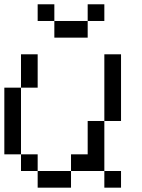

<svg xmlns="http://www.w3.org/2000/svg" viewBox="-20 -866 655 886"><path d="M384.6 -769.2V-846.2H461.5V-769.2ZM230.8 -769.2H384.6V-692.3H230.8ZM153.8 -846.2H230.8V-769.2H153.8ZM153.8 0V-76.9H307.7V0ZM461.5 0V-76.9H538.5V0ZM76.9 -76.9V-153.8H153.8V-76.9ZM307.7 -76.9V-153.8H384.6V-307.7H461.5V-76.9ZM0 -153.8V-461.5H76.9V-153.8ZM76.9 -461.5V-615.4H153.8V-461.5ZM461.5 -307.7V-615.4H538.5V-307.7Z"/></svg>

Font: Mintsoda - Lime Green 13x16
Style: Regular
Weight: 400
Designer: Mintsoda-15
Version: Version 1.0